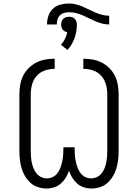

<svg xmlns="http://www.w3.org/2000/svg" viewBox="-20 -1071 790 1099"><path d="M247 8Q223 8 198.5 0.5Q174 -7 155.5 -23.5Q137 -40 124 -61.5Q111 -83 104 -106.5Q97 -130 94 -155Q91 -180 91 -205V-530Q91 -557 95.5 -584.5Q100 -612 112 -636.5Q124 -661 143.5 -680.5Q163 -700 187 -712.5Q211 -725 238.5 -730Q266 -735 293 -735V-677Q264 -677 236.5 -667.5Q209 -658 190 -636.5Q171 -615 163.5 -587Q156 -559 156 -530V-205Q156 -188 157.5 -171Q159 -154 162.5 -138Q166 -122 172.5 -106Q179 -90 190 -77Q201 -64 216.5 -57Q232 -50 249 -50Q267 -50 283.5 -58.5Q300 -67 310.5 -82Q321 -97 327 -114Q333 -131 336.5 -148.5Q340 -166 341.5 -184Q343 -202 343 -221V-228H407V-221Q407 -202 408.5 -184Q410 -166 413.5 -148.5Q417 -131 423 -114Q429 -97 439.5 -82Q450 -67 466.5 -58.5Q483 -50 501 -50Q518 -50 533.5 -57Q549 -64 560 -77Q571 -90 577.5 -106Q584 -122 587.5 -138Q591 -154 592.5 -171Q594 -188 594 -205V-530Q594 -559 586.5 -587Q579 -615 560 -636.5Q541 -658 513.5 -667.5Q486 -677 457 -677V-735Q484 -735 511.5 -730Q539 -725 563 -712.5Q587 -700 606.5 -680.5Q626 -661 638 -636.5Q650 -612 654.5 -584.5Q659 -557 659 -530V-205Q659 -180 656 -155Q653 -130 646 -106.5Q639 -83 626 -61.5Q613 -40 594.5 -23.5Q576 -7 551.5 0.5Q527 8 503 8Q481 8 459.5 1Q438 -6 421.5 -20.5Q405 -35 393.5 -54Q382 -73 375 -94Q368 -73 356.5 -54Q345 -35 328.5 -20.5Q312 -6 290.5 1Q269 8 247 8ZM249 -931Q249 -956 257 -980Q265 -1004 283 -1021Q301 -1038 325.5 -1044.5Q350 -1051 375 -1051Q395 -1051 415 -1046Q435 -1041 453.5 -1033Q472 -1025 490 -1016Q508 -1007 526.5 -999Q545 -991 565 -986Q585 -981 605 -981V-931Q585 -931 565 -936Q545 -941 526.5 -949Q508 -957 490 -966Q472 -975 453.5 -983Q435 -991 415 -996Q395 -1001 375 -1001Q361 -1001 347 -997Q333 -993 323 -983Q313 -973 309 -959Q305 -945 305 -931ZM366 -785 329 -815Q343 -830 352 -848.5Q361 -867 365 -887Q358 -888 351 -891.5Q344 -895 339 -901.5Q334 -908 332 -915.5Q330 -923 330 -931Q330 -940 333 -948.5Q336 -957 342.5 -963.5Q349 -970 357.5 -972.5Q366 -975 375 -975Q384 -975 392.5 -972.5Q401 -970 407.5 -963.5Q414 -957 417 -948.5Q420 -940 420 -931Q420 -891 406.5 -852.5Q393 -814 366 -785Z"/></svg>

Font: Iosevka Aile Light
Style: Regular
Weight: 300
Designer: Belleve Invis
Foundry: Belleve Invis
Version: Version 27.3.5; ttfautohint (v1.8.4)